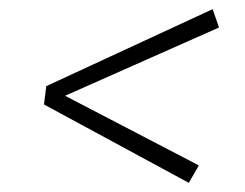

<svg xmlns="http://www.w3.org/2000/svg" viewBox="-20 -541 534 419"><path d="M444 -521 458 -481 122 -332 414 -180 392 -142 76 -313 81 -353Z"/></svg>

Font: Fira Sans ExtraLight
Style: Italic
Weight: 275
Italic angle: -8°
Designer: Carrois Corporate & Edenspiekermann AG
Foundry: Carrois Corporate GbR & Edenspiekermann AG
Version: Version 4.203